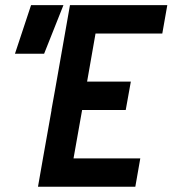

<svg xmlns="http://www.w3.org/2000/svg" viewBox="-20 -713 659 733"><path d="M125 0 144 -108.4 176.8 -293H176.3L189.9 -368.2L247.1 -693.4H618.7L599.6 -585H344.7L312.5 -401.4H479.5L460 -293H293.5L260.7 -108.4H515.6L496.6 0ZM37.1 -507.8 98.6 -693.4H222.2L148.4 -507.8Z"/></svg>

Font: Cascadia Code PL SemiBold
Style: Italic
Weight: 600
Italic angle: -10°
Monospace: yes
Designer: Aaron Bell
Foundry: Saja Typeworks
Version: Version 2404.023; ttfautohint (v1.8.4)